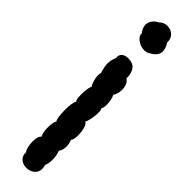

<svg xmlns="http://www.w3.org/2000/svg" viewBox="-258 -711 694 694"><g transform="rotate(45 89.0 -364.0)"><path d="M33 -673Q33 -657 46 -641Q44 -628 60 -616Q76 -604 95 -604Q108 -604 118 -611Q146 -626 146 -649Q146 -664 134 -683Q135 -703 122.5 -714.5Q110 -726 93 -726Q74 -726 62 -713Q49 -707 41 -696Q33 -685 33 -673ZM144 -217Q144 -195 137 -188Q143 -173 143 -159Q143 -141 134 -129Q141 -112 141 -89Q141 -70 135 -58Q138 -49 138 -41Q138 -23 125 -12.5Q112 -2 94 -2Q77 -2 65 -12.5Q53 -23 54 -41Q49 -47 46 -60Q43 -73 43 -87Q43 -113 54 -121Q46 -134 46 -160Q46 -186 53 -198Q49 -202 47 -217Q45 -232 45 -250Q45 -267 47 -280.5Q49 -294 53 -298Q47 -304 47 -331Q47 -362 54 -376Q49 -384 45 -397Q41 -410 41 -421Q41 -431 43 -435Q35 -461 35 -477Q35 -494 43 -512Q41 -527 50 -535Q59 -543 76 -543Q122 -543 122 -487Q131 -481 135.5 -470.5Q140 -460 140 -447Q140 -426 130 -411Q134 -405 136.5 -393Q139 -381 139 -369Q139 -353 134 -347Q138 -342 138 -326Q138 -311 134.5 -294Q131 -277 127 -271Q135 -268 139.5 -252Q144 -236 144 -217Z"/></g></svg>

Font: Pangolin
Style: Regular
Weight: 400
Designer: Kevin Burke
Foundry: Google, Inc.
Version: Version 1.101